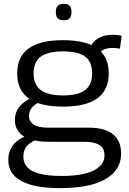

<svg xmlns="http://www.w3.org/2000/svg" viewBox="-20 -754 666 994"><path d="M293 220Q159 220 91 183.5Q23 147 23 74Q23 46 33 22Q43 -2 65.5 -21.5Q88 -41 127 -54L184 -36Q153 -26 134.5 -12Q116 2 108.5 19Q101 36 101 57Q101 91 122 113Q143 135 187.5 146Q232 157 300 157Q374 157 423 144Q472 131 496.5 107Q521 83 521 50Q521 25 509.5 10Q498 -5 474 -12.5Q450 -20 413 -20H232Q176 -20 137 -32.5Q98 -45 77.5 -70.5Q57 -96 57 -133Q57 -171 78 -198.5Q99 -226 141 -247L191 -229Q162 -216 146 -197.5Q130 -179 130 -154Q130 -126 154 -109.5Q178 -93 229 -93H441Q523 -93 565 -59Q607 -25 607 41Q607 97 571.5 137Q536 177 466 198.5Q396 220 293 220ZM306 -202Q187 -202 128 -245Q69 -288 69 -374Q69 -460 128 -503Q187 -546 306 -546Q425 -546 484 -503Q543 -460 543 -374Q543 -288 484 -245Q425 -202 306 -202ZM306 -260Q384 -260 420.5 -287.5Q457 -315 457 -374Q457 -434 420.5 -461Q384 -488 306 -488Q229 -488 191.5 -461Q154 -434 154 -374Q154 -315 191.5 -287.5Q229 -260 306 -260ZM483 -463 445 -505Q459 -539 489.5 -556.5Q520 -574 564 -574Q576 -574 586.5 -573Q597 -572 610 -569L601 -502Q591 -504 581.5 -505Q572 -506 562 -506Q534 -506 514.5 -496Q495 -486 483 -463ZM310 -649Q288 -649 278.5 -659.5Q269 -670 269 -691Q269 -713 278.5 -723.5Q288 -734 310 -734Q332 -734 341 -723.5Q350 -713 350 -691Q350 -670 341 -659.5Q332 -649 310 -649Z"/></svg>

Font: Georama SemiExpanded
Style: Regular
Weight: 400
Width: 6
Designer: Jean-Baptiste Levee
Foundry: Production Type
Version: Version 1.001